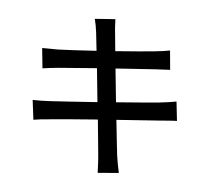

<svg xmlns="http://www.w3.org/2000/svg" viewBox="-90 -904 1179 1059"><g transform="rotate(10 500.0 -374.0)"><path d="M883 -411C860 -404 827 -397 789 -389C741 -380 652 -365 555 -349L520 -532C610 -546 694 -559 738 -566C766 -570 800 -575 818 -577L799 -682C779 -676 748 -669 717 -663C678 -655 593 -641 502 -626C492 -678 485 -716 483 -728C478 -750 475 -781 472 -800L360 -782C368 -760 374 -737 380 -710C383 -696 390 -660 400 -610C309 -596 226 -584 189 -580C158 -577 130 -575 102 -573L123 -463C149 -469 175 -475 209 -481C244 -487 327 -501 419 -516L454 -332C346 -315 244 -299 195 -292C167 -288 125 -283 100 -282L123 -175C145 -181 175 -187 216 -194C263 -203 364 -220 473 -238C490 -145 505 -70 509 -45C515 -15 518 17 523 52L638 32C628 2 619 -33 612 -62C606 -89 592 -164 574 -254C667 -269 755 -283 807 -291C845 -297 881 -304 904 -306Z"/></g></svg>

Font: Noto Sans CJK KR Medium
Style: Regular
Weight: 500
Designer: Ryoko NISHIZUKA (kana & ideographs); Paul D. Hunt (Latin, Greek & Cyrillic); Wenlong ZHANG (bopomofo); Sandoll Communica
Foundry: Adobe Systems Incorporated
Version: Version 1.004;PS 1.004;hotconv 1.0.82;makeotf.lib2.5.63406